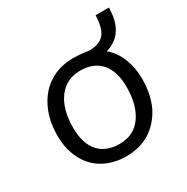

<svg xmlns="http://www.w3.org/2000/svg" viewBox="-150 -763 872 897"><g transform="rotate(-30 286.0 -314.5)"><path d="M554 -610Q550 -553 522 -515Q493 -477 445 -464Q485 -430 504 -380Q524 -328 524 -271Q524 -187 494 -124Q462 -61 408 -27Q353 7 280 7Q211 7 158 -23Q105 -53 77 -108Q48 -164 48 -236Q48 -321 79 -383Q109 -446 165 -481Q220 -515 293 -515Q307 -515 321.5 -514Q336 -513 352 -511Q369 -508 380 -508Q428 -508 454 -534Q478 -558 483 -621L484 -636H556ZM282 -59Q358 -59 400 -117Q442 -176 442 -274Q442 -357 403 -403Q363 -448 292 -448Q216 -448 173 -390Q130 -332 130 -233Q130 -148 169 -104Q208 -59 282 -59Z"/></g></svg>

Font: PRinguin Sans
Style: Italic
Weight: 400
Designer: Vernon Adams
Foundry: Vernon Adams
Version: ""